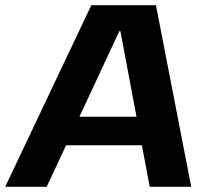

<svg xmlns="http://www.w3.org/2000/svg" viewBox="-51 -720 802 740"><path d="M301 -700H550L686 0H526L413 -600H409L129 0H-31ZM189 -270H542L526 -160H173Z"/></svg>

Font: Pathway Extreme 8pt Thin 12pt
Style: Bold Italic
Weight: 700
Italic angle: -8°
Version: Version 1.001;gftools[0.9.26]